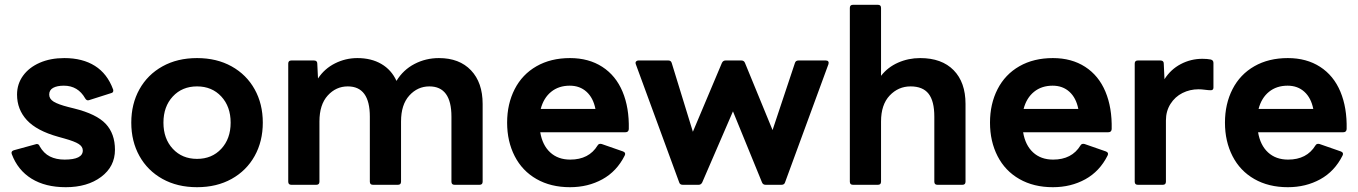

<svg xmlns="http://www.w3.org/2000/svg" viewBox="-20 -770 5659 800"><path d="M29 -128Q28 -130 28 -133Q28 -141 38 -144L129 -169L133 -170Q142 -170 145 -161Q162 -131 188 -118Q214 -105 249 -105Q325 -105 325 -143Q325 -159 308 -170Q291 -181 248 -193L223 -200Q133 -225 92 -269.5Q51 -314 51 -376Q51 -420 76 -454.5Q101 -489 145.5 -508.5Q190 -528 248 -528Q324 -528 375.5 -495.5Q427 -463 451 -398Q452 -396 452 -392Q452 -384 443 -382L352 -353Q350 -352 346 -352Q340 -352 335 -360Q305 -413 246 -413Q218 -413 201.5 -404Q185 -395 185 -376Q185 -358 203.5 -346.5Q222 -335 265 -324L289 -318Q382 -295 420.5 -254Q459 -213 459 -146Q459 -76 401.5 -33Q344 10 254 10Q169 10 111.5 -25.5Q54 -61 29 -128Z M527 -259Q527 -337 561 -398Q595 -459 657 -493.5Q719 -528 801 -528Q883 -528 945 -493.5Q1007 -459 1041 -398Q1075 -337 1075 -259Q1075 -181 1041 -120Q1007 -59 945 -24.5Q883 10 801 10Q719 10 657 -24.5Q595 -59 561 -120Q527 -181 527 -259ZM941 -259Q941 -326 902 -368Q863 -410 801 -410Q739 -410 700 -368Q661 -326 661 -259Q661 -192 700 -150Q739 -108 801 -108Q863 -108 902 -150Q941 -192 941 -259Z M1194 0Q1181 0 1181 -13V-505Q1181 -518 1194 -518H1288Q1302 -518 1302 -505L1305 -443Q1332 -484 1376 -506Q1420 -528 1469 -528Q1527 -528 1569 -503.5Q1611 -479 1632 -433Q1660 -479 1707 -503.5Q1754 -528 1809 -528Q1894 -528 1942.5 -477Q1991 -426 1991 -337V-13Q1991 0 1978 0H1874Q1861 0 1861 -13V-284Q1861 -410 1769 -410Q1720 -410 1685.5 -372Q1651 -334 1651 -264V-13Q1651 0 1638 0H1534Q1521 0 1521 -13V-284Q1521 -410 1429 -410Q1380 -410 1345.5 -372Q1311 -334 1311 -264V-13Q1311 0 1298 0Z M2093 -259Q2093 -337 2124.5 -398.5Q2156 -460 2215.5 -494Q2275 -528 2355 -528Q2433 -528 2489.5 -491.5Q2546 -455 2574 -388Q2602 -321 2600 -232Q2599 -219 2586 -219H2231Q2240 -165 2272.5 -135Q2305 -105 2356 -105Q2434 -105 2470 -164Q2475 -173 2487 -170L2576 -139Q2589 -134 2583 -122Q2550 -56 2490 -23Q2430 10 2355 10Q2275 10 2215.5 -24Q2156 -58 2124.5 -119.5Q2093 -181 2093 -259ZM2233 -316H2461Q2452 -362 2424 -387.5Q2396 -413 2354 -413Q2308 -413 2276.5 -387.5Q2245 -362 2233 -316Z M2825 0Q2813 0 2810 -10L2629 -503Q2628 -505 2628 -508Q2628 -512 2631.5 -515Q2635 -518 2640 -518H2765Q2776 -518 2779 -507L2867 -221L2988 -508Q2993 -518 3003 -518H3069Q3080 -518 3084 -508L3199 -228L3292 -507Q3295 -518 3307 -518H3421Q3428 -518 3431 -514Q3434 -510 3432 -503L3251 -10Q3248 0 3236 0H3170Q3159 0 3155 -10L3034 -306L2906 -10Q2901 0 2891 0Z M3534 0Q3521 0 3521 -13V-737Q3521 -750 3534 -750H3638Q3651 -750 3651 -737V-454Q3679 -490 3722 -509Q3765 -528 3814 -528Q3904 -528 3953.5 -477.5Q4003 -427 4003 -337V-13Q4003 0 3990 0H3886Q3873 0 3873 -13V-284Q3873 -349 3849 -379.5Q3825 -410 3774 -410Q3723 -410 3687 -372Q3651 -334 3651 -264V-13Q3651 0 3638 0Z M4105 -259Q4105 -337 4136.5 -398.5Q4168 -460 4227.5 -494Q4287 -528 4367 -528Q4445 -528 4501.5 -491.5Q4558 -455 4586 -388Q4614 -321 4612 -232Q4611 -219 4598 -219H4243Q4252 -165 4284.5 -135Q4317 -105 4368 -105Q4446 -105 4482 -164Q4487 -173 4499 -170L4588 -139Q4601 -134 4595 -122Q4562 -56 4502 -23Q4442 10 4367 10Q4287 10 4227.5 -24Q4168 -58 4136.5 -119.5Q4105 -181 4105 -259ZM4245 -316H4473Q4464 -362 4436 -387.5Q4408 -413 4366 -413Q4320 -413 4288.5 -387.5Q4257 -362 4245 -316Z M4721 0Q4708 0 4708 -13V-505Q4708 -518 4721 -518H4815Q4829 -518 4829 -505L4832 -440Q4858 -481 4900 -503Q4942 -525 4990 -525Q5010 -525 5025 -522Q5036 -519 5036 -508V-405Q5036 -394 5025 -394Q5015 -394 5000.5 -396Q4986 -398 4974 -398Q4938 -398 4907 -382.5Q4876 -367 4857 -337Q4838 -307 4838 -268V-13Q4838 0 4825 0Z M5084 -259Q5084 -337 5115.5 -398.5Q5147 -460 5206.5 -494Q5266 -528 5346 -528Q5424 -528 5480.5 -491.5Q5537 -455 5565 -388Q5593 -321 5591 -232Q5590 -219 5577 -219H5222Q5231 -165 5263.5 -135Q5296 -105 5347 -105Q5425 -105 5461 -164Q5466 -173 5478 -170L5567 -139Q5580 -134 5574 -122Q5541 -56 5481 -23Q5421 10 5346 10Q5266 10 5206.5 -24Q5147 -58 5115.5 -119.5Q5084 -181 5084 -259ZM5224 -316H5452Q5443 -362 5415 -387.5Q5387 -413 5345 -413Q5299 -413 5267.5 -387.5Q5236 -362 5224 -316Z"/></svg>

Font: LINE Seed Sans TH
Style: Bold
Weight: 700
Designer: Dalton Maag Ltd | Thai characters by Cadson Demak Co.,Ltd.
Foundry: Dalton Maag Ltd
Version: Version 1.002